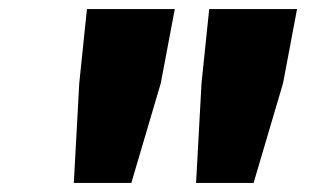

<svg xmlns="http://www.w3.org/2000/svg" viewBox="-20 -755 711 424"><path d="M155 -571 172 -735H366L335 -571L270 -351H143ZM425 -571 442 -735H636L605 -571L540 -351H413Z"/></svg>

Font: Nebula Sans Black
Style: Regular
Weight: 900
Italic angle: -9°
Designer: Paul D. Hunt for Adobe (as Source Sans)
Foundry: Nebula Entertainment & Broadcasting LLC
Version: Version 1.010